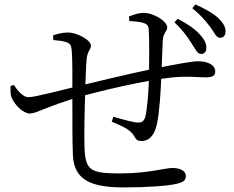

<svg xmlns="http://www.w3.org/2000/svg" viewBox="-20 -811 1040 852"><path d="M870 -571.7C883.9 -570.7 894.8 -578.4 895.6 -596.1C897.2 -614.9 889 -633.9 866.3 -658.4C844 -682.7 815.6 -703.1 768.5 -727.6L754 -711.8C791.1 -677.3 809.3 -650.6 826.6 -624.1C844.7 -596.9 854.7 -572.7 870 -571.7ZM530.7 20.7C634.7 20.7 722.9 13.9 762.6 5C793 -2.2 804.7 -10.2 804.7 -30.3C804.7 -53.7 777.9 -65.6 744.7 -65.6C712.9 -65.6 637.2 -41.5 514.3 -41.5C379.6 -41.5 358.3 -54.3 354.9 -160.7C353.2 -210.9 355.2 -320 358 -412C360.3 -468.7 361.7 -519.4 364.3 -546.7C367.8 -586.5 383.5 -590.2 383.5 -607.8C383.5 -634.4 319.7 -666.8 282.6 -666.8C256.7 -666.8 234.9 -660 215.6 -654.5L216.8 -633.2C235.4 -631.4 259.6 -629.9 275 -623.7C290.6 -617.8 296.4 -611.8 298.6 -583C301.2 -550.9 301.7 -477.5 301.1 -397.8C301.5 -295.4 300.5 -183.4 303.5 -122.9C308.1 -10.3 386.6 20.7 530.7 20.7ZM112.9 -307.2C141.6 -307.2 186.6 -338.5 330.6 -380.4C418.2 -406.3 629.2 -456.1 747.2 -467.7C817.2 -474.1 853.6 -467.7 893 -467.7C920.2 -467.7 935.1 -473.4 935.1 -493.5C935.1 -524.2 900 -539.2 858.2 -539.2C833.2 -539.2 757 -525.5 664.5 -506.6C558.2 -485 383.8 -442.9 330.8 -429.9C271.9 -415.6 133.3 -379.5 106.7 -379.5C83.1 -379.5 57.6 -408.4 41.5 -434.6L26.9 -428.8C26.5 -410.1 25.9 -391.1 31.2 -378.8C46.6 -341.9 84.8 -307.2 112.9 -307.2ZM607.7 -185.2C643.8 -185.2 666 -213.2 676.1 -259.5C687.1 -307.7 693.7 -405.4 696.1 -479.8C698.4 -540.1 700.4 -592.6 702.2 -630.8C704.1 -666.2 722.3 -672.4 722.3 -688.8C722.3 -715.8 663.9 -753.9 616 -753.9C596.1 -753.9 575.3 -746.5 552.6 -738.3L553.9 -717.8C578 -716.2 598 -714.2 613.2 -710.4C631.1 -705.7 638.9 -697.9 639.9 -682C643.1 -635.7 642.3 -535.6 641.3 -474.6C640.3 -416.7 633.9 -327.1 624.5 -291.6C618.1 -271.2 607.7 -267 593 -267C575.3 -267 526.4 -280.2 482.9 -293L475.8 -270.9C515.4 -254 559.6 -237.4 575 -207.1C585.2 -188.5 593.3 -185.2 607.7 -185.2ZM954.7 -643.4C969.5 -642.6 979.9 -651.3 980.7 -668.8C982.7 -687 972.3 -708.4 947.9 -731.5C924.3 -753 895.7 -768.9 847.4 -791.4L833.1 -774.7C870.7 -744 890.8 -720.6 911.2 -693.6C930.7 -668.7 938.5 -644.2 954.7 -643.4Z"/></svg>

Font: Source Han Serif TW VF
Style: Regular
Weight: 250
Designer: Ryoko NISHIZUKA 西塚涼子 (kana & ideographs); Frank Grießhammer (Latin, Greek & Cyrillic); Wenlong ZHANG 张文龙 (bopomofo); San
Foundry: Adobe
Version: Version 2.002;hotconv 1.1.0;makeotfexe 2.6.0